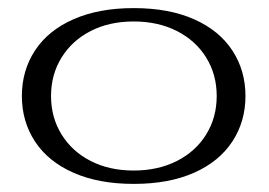

<svg xmlns="http://www.w3.org/2000/svg" viewBox="-20 -444 663 474"><path d="M34 -207Q34 -270 66.5 -319.5Q99 -369 161.5 -396.5Q224 -424 310 -424Q397 -424 459 -396.5Q521 -369 553.5 -319.5Q586 -270 586 -207Q586 -144 553.5 -94.5Q521 -45 459 -17.5Q397 10 310 10Q224 10 161.5 -17.5Q99 -45 66.5 -94.5Q34 -144 34 -207ZM515 -207Q515 -260 489 -302Q463 -344 416.5 -367.5Q370 -391 310 -391Q250 -391 204 -367.5Q158 -344 132 -302Q106 -260 106 -207Q106 -154 132 -112Q158 -70 204 -46.5Q250 -23 310 -23Q370 -23 416.5 -46.5Q463 -70 489 -112Q515 -154 515 -207Z"/></svg>

Font: Taviraj Light
Style: Regular
Weight: 300
Designer: Katatrad Team
Foundry: CadsonDemak
Version: Version 1.001